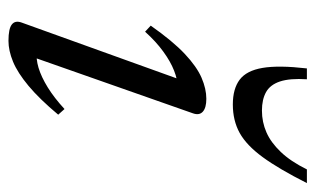

<svg xmlns="http://www.w3.org/2000/svg" viewBox="-162 -554 727 442"><g transform="rotate(90 201.0 -333.5)"><path d="M32.5 -20.5 165.5 -390 179.5 -379Q164 -379.5 143 -371.2Q122 -363 99 -346.2Q76 -329.5 53.5 -304.5L39.5 -317.5Q75 -368 104.5 -395.8Q134 -423.5 159.5 -434.5Q185 -445.5 208 -445.5Q228.5 -445.5 237.5 -437.5Q246.5 -429.5 241.5 -415L108.5 -36.5L99.5 -55.5Q115.5 -53 136.5 -59.2Q157.5 -65.5 181.8 -80.5Q206 -95.5 231.5 -119L244.5 -104.5Q208.5 -61.5 178.2 -36.2Q148 -11 122.5 -0.5Q97 10 74.5 10Q46.5 10 36.8 2.2Q27 -5.5 32.5 -20.5ZM235 -573.5Q261.5 -573.5 285 -583.8Q308.5 -594 330.2 -616.8Q352 -639.5 370.5 -677H402Q369.5 -612.5 342.2 -575.2Q315 -538 286.5 -522.2Q258 -506.5 221 -506.5Q185 -506.5 164 -522.2Q143 -538 136.8 -575Q130.5 -612 138 -677H163Q160.5 -638 168 -615.2Q175.5 -592.5 192.5 -583Q209.5 -573.5 235 -573.5Z"/></g></svg>

Font: Newsreader 24pt
Style: Italic
Weight: 400
Italic angle: -17°
Designer: Hugues Gentile
Foundry: Production Type
Version: Version 1.003